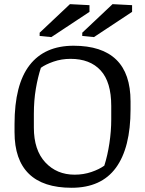

<svg xmlns="http://www.w3.org/2000/svg" viewBox="-20 -891 697 922"><path d="M323.7 10.7Q187.5 10.7 118.7 -56.4Q49.8 -123.5 49.8 -256.3V-294.9Q49.8 -484.9 122.1 -578.1Q194.3 -671.4 333.5 -671.4Q469.2 -671.4 538.1 -604.7Q606.9 -538.1 606.9 -403.8V-365.7Q606.9 -181.6 536.6 -85.4Q466.3 10.7 323.7 10.7ZM514.2 -382.3Q514.2 -497.6 463.1 -553Q412.1 -608.4 318.8 -608.4Q275.4 -608.4 236.8 -595Q198.2 -581.5 176.3 -565.4Q161.6 -520.5 152.1 -464.6Q142.6 -408.7 142.6 -343.3V-278.3Q142.6 -170.4 197.5 -111.3Q252.4 -52.2 338.4 -52.2Q381.3 -52.2 419.2 -65.2Q457 -78.1 481 -95.7Q496.6 -144.5 505.4 -203.1Q514.2 -261.7 514.2 -317.4ZM170.4 -733.9 315.9 -871.1 409.7 -866.2V-834L226.6 -712.9L170.4 -718.3ZM375 -733.9 520.5 -871.1 614.3 -866.2V-834L431.2 -712.9L375 -718.3Z"/></svg>

Font: Noticia Text
Style: Regular
Weight: 400
Designer: JM Sole
Foundry: JM Sole
Version: Version 1.003